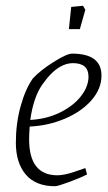

<svg xmlns="http://www.w3.org/2000/svg" viewBox="-20 -637 376 666"><path d="M83 -198Q81 -170 81 -154Q81 -29 179 -29Q202 -29 236.5 -40.5Q271 -52 276 -54L282 -32Q259 -20 219.5 -5.5Q180 9 171 9Q104 9 69.5 -31.5Q35 -72 35 -142Q35 -209 51.5 -268.5Q68 -328 94 -365Q120 -393 166 -422Q212 -451 230 -451Q332 -451 332 -375Q332 -329 297.5 -289.5Q263 -250 205.5 -225.5Q148 -201 83 -198ZM85 -221Q142 -224 188.5 -247Q235 -270 261 -303.5Q287 -337 287 -371Q287 -418 233 -418Q210 -418 188 -405Q158 -388 127 -344Q96 -300 85 -221ZM227 -613 268 -617 276 -603 257 -536H219Z"/></svg>

Font: Grenze ExtraLight
Style: Italic
Weight: 275
Italic angle: -10°
Designer: Renata Polastri
Foundry: Omnibus-Type
Version: Version 1.002; ttfautohint (v1.8)